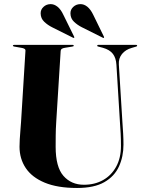

<svg xmlns="http://www.w3.org/2000/svg" viewBox="-20 -923 712 954"><path d="M576.5 -307 558.5 -601Q556.5 -635 540.8 -655.5Q525 -676 491.5 -685.5L468.5 -691.5Q465.5 -692.5 464.2 -693.2Q463 -694 463 -696Q463 -697.5 464.2 -698.8Q465.5 -700 468 -700H656.5Q659 -700 660.2 -698.8Q661.5 -697.5 661.5 -696Q661.5 -694 659.8 -693Q658 -692 655 -691L634.5 -685Q604 -676.5 586.2 -654.8Q568.5 -633 570.5 -602.5L588.5 -312Q590.5 -285 592 -258.5Q593.5 -232 593.5 -204.5Q593.5 -145 571.2 -96Q549 -47 498.5 -18Q448 11 363 11Q265.5 11 202 -15.5Q138.5 -42 107.8 -88.2Q77 -134.5 77 -194Q77 -208 78.2 -230.8Q79.5 -253.5 81.5 -276.5Q83.5 -299.5 84.5 -315.5L106.5 -671Q107 -677 101.5 -680.5Q96 -684 85.5 -685.5L51 -691.5Q44 -693 44 -696Q44 -697.5 45.5 -698.8Q47 -700 49.5 -700H340.5Q343.5 -700 345 -698.8Q346.5 -697.5 346.5 -696Q346.5 -694 344.8 -693.2Q343 -692.5 339 -691.5L302.5 -685.5Q292.5 -684 287.2 -680.5Q282 -677 281.5 -670.5L259.5 -319Q257 -280.5 256.8 -248.2Q256.5 -216 256.5 -193.5Q256.5 -93.5 295.2 -49.2Q334 -5 397 -5Q450.5 -5 492 -28.2Q533.5 -51.5 557.2 -94.8Q581 -138 581 -198Q581 -234.5 579.5 -259.8Q578 -285 576.5 -307ZM294.5 -850 348 -741.5Q349 -739.5 349.2 -738Q349.5 -736.5 348.5 -735Q348 -734.5 346.5 -734.5Q345 -734.5 343 -735.5L239 -787.5Q217 -798.5 199.8 -814.8Q182.5 -831 182 -856Q181.5 -875 195.8 -888.5Q210 -902 230.5 -902.5Q249 -903 265.8 -889.5Q282.5 -876 294.5 -850ZM443 -850 496 -741.5Q497 -739.5 497.2 -738Q497.5 -736.5 496.5 -735Q496 -734.5 494.5 -734.5Q493 -734.5 491 -735.5L387 -787.5Q365 -798.5 347.8 -814.8Q330.5 -831 330 -856Q329.5 -875 343.8 -888.5Q358 -902 378.5 -902.5Q397.5 -903 414 -889.5Q430.5 -876 443 -850Z"/></svg>

Font: Fraunces 120pt
Style: Bold
Weight: 700
Version: Version 1.000;[b76b70a41]